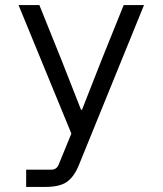

<svg xmlns="http://www.w3.org/2000/svg" viewBox="-20 -536 640 756"><path d="M467 -516H547L291 113Q272 160 243.5 180Q215 200 159 200H83V132H182Q203 132 211 112L261 -10L53 -516H135L222 -300L299 -104H303L380 -300Z"/></svg>

Font: iA Writer Duo S
Style: Regular
Weight: 400
Designer: Mike Abbink, Paul van der Laan, Pieter van Rosmalen, Oliver Reichenstein
Foundry: Bold Monday and Information Architects Inc.
Version: Version 2.000